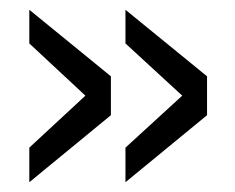

<svg xmlns="http://www.w3.org/2000/svg" viewBox="-20 -437 482 393"><path d="M40 -64V-134.8L154.8 -241.2L40 -348.1V-417L207 -280.8V-201.2ZM236.8 -64V-134.8L353 -241.2L236.8 -348.1V-417L403.8 -280.8V-201.2Z"/></svg>

Font: BabelStone Ogham Pictish
Style: Italic
Weight: 400
Italic angle: -30°
Designer: Andrew West
Foundry: BabelStone
Version: Version 1.02 March 14, 2022